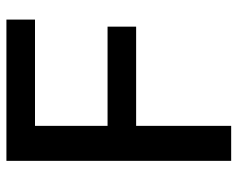

<svg xmlns="http://www.w3.org/2000/svg" viewBox="-91 -649 740 598"><g transform="rotate(-90 279.0 -350.0)"><path d="M77 -700H517V-611H186V-385H495V-296H186V0H77Z"/></g></svg>

Font: Sarabun Medium
Style: Regular
Weight: 500
Designer: Suppakit Chalermlarp | Katatrad Co.,Ltd.
Foundry: Cadson Demak Co.,Ltd.
Version: Version 1.000; ttfautohint (v1.6)